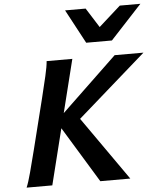

<svg xmlns="http://www.w3.org/2000/svg" viewBox="-63 -1037 904 1090"><g transform="rotate(-5 389.0 -491.5)"><path d="M366.2 -705.6 190.4 0H43.9Q56.2 -28.8 70.8 -84Q85.4 -139.2 103.5 -210.4L174.8 -495.6Q192.4 -566.9 205.1 -621.8Q217.8 -676.8 219.7 -705.6ZM607.4 -705.6H771.5L370.1 -353.5L309.6 -360.4L225.1 -340.3ZM248.5 -353.5 360.4 -391.1 634.8 0H463.9ZM661.1 -983.4H778.3L599.1 -790H452.6L349.1 -983.4H466.3L536.6 -872.1Z"/></g></svg>

Font: Andika
Style: Bold Italic
Weight: 700
Italic angle: -14°
Designer: Victor Gaultney, Annie Olsen, Julie Remington, Don Collingsworth, Eric Hays, Becca Hirsbrunner
Foundry: SIL International
Version: Version 6.101